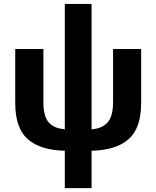

<svg xmlns="http://www.w3.org/2000/svg" viewBox="-20 -768 807 991"><path d="M314.5 203.1H452.6V10Q578.1 7.6 643.3 -49.3Q708.5 -106.2 708.5 -236.1V-515.1H563.5V-241Q563.5 -167 535 -135.7Q506.6 -104.5 452.6 -100.6V-747.6H314.5V-100.8Q259 -105 231.4 -136.5Q203.9 -168 203.9 -241V-515.1H58.6V-236.1Q58.6 -106.2 123.8 -49.3Q189 7.6 314.5 10Z"/></svg>

Font: Roboto Flex
Style: Regular
Weight: 400
Designer: Berlow after Robertson
Foundry: Google
Version: Version 3.200;gftools[0.9.32]